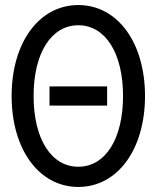

<svg xmlns="http://www.w3.org/2000/svg" viewBox="-20 -730 620 760"><path d="M290 10C445 10 554 -138 554 -350C554 -562 445 -710 290 -710C135 -710 26 -562 26 -350C26 -138 135 10 290 10ZM290 -70C183 -70 113 -180 113 -350C113 -520 183 -630 290 -630C397 -630 467 -520 467 -350C467 -180 397 -70 290 -70ZM176 -312H404V-388H176Z"/></svg>

Font: CommitMono-dimboump
Style: Regular
Weight: 400
Monospace: yes
Designer: Eigil Nikolajsen
Foundry: Eigil Nikolajsen
Version: Version 1.143